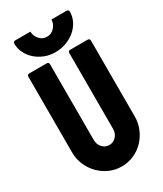

<svg xmlns="http://www.w3.org/2000/svg" viewBox="-223 -976 905 1068"><g transform="rotate(-30 230.0 -442.0)"><path d="M229 10Q188 10 151.5 -6.5Q115 -23 87.5 -51Q60 -79 44 -116.5Q28 -154 28 -196V-682Q28 -696 42 -696H153Q167 -696 167 -682V-196Q167 -167 185 -147.5Q203 -128 229 -128Q255 -128 273 -147.5Q291 -167 291 -196V-682Q291 -696 305 -696H416Q430 -696 430 -682V-196Q430 -153 414 -115.5Q398 -78 371 -50Q344 -22 307.5 -6Q271 10 229 10ZM227 -725Q190 -725 158 -738Q126 -751 102.5 -772.5Q79 -794 65.5 -822Q52 -850 52 -880Q52 -894 66 -894H163Q163 -867 182 -845Q201 -823 230 -823Q259 -823 278.5 -845Q298 -867 298 -894H395Q409 -894 409 -880Q409 -849 395 -821Q381 -793 356.5 -771.5Q332 -750 298.5 -737.5Q265 -725 227 -725Z"/></g></svg>

Font: AL Dynamic
Style: Bold
Weight: 700
Version: Version 1.000; ttfautohint (v1.8.2) -l 8 -r 50 -G 200 -x 14 